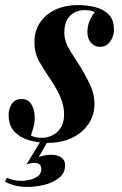

<svg xmlns="http://www.w3.org/2000/svg" viewBox="-53 -550 480 758"><path d="M69 -15Q77 -11 86 -8.5Q95 -6 111 -6Q149 -6 174.5 -30.5Q200 -55 200 -99Q200 -131 186.5 -164Q173 -197 146 -237Q122 -272 102.5 -306Q83 -340 83 -384Q83 -427 104 -459.5Q125 -492 164 -511Q203 -530 255 -530Q289 -530 322 -522Q355 -514 376 -493Q397 -472 397 -432Q397 -418 391 -402.5Q385 -387 373 -376Q361 -365 341 -365Q320 -365 306 -381.5Q292 -398 292 -424Q292 -447 300.5 -467Q309 -487 321 -502Q307 -510 281 -510Q245 -510 223 -487Q201 -464 201 -422Q201 -400 208.5 -380.5Q216 -361 229.5 -340.5Q243 -320 260 -293Q288 -248 304 -212.5Q320 -177 320 -140Q320 -96 296.5 -61Q273 -26 232 -6Q191 14 136 14Q97 14 61.5 3.5Q26 -7 3.5 -31Q-19 -55 -19 -97Q-19 -120 -6.5 -139.5Q6 -159 32 -159Q58 -159 71 -138Q84 -117 84 -86Q84 -64 78.5 -45.5Q73 -27 69 -15ZM140 0 100 70Q110 66 123.5 63.5Q137 61 149 61Q173 61 188.5 71.5Q204 82 204 102Q204 133 180.5 152Q157 171 122.5 179.5Q88 188 54 188Q24 188 1 181Q-22 174 -33 168L-26 152Q-19 155 -4 159.5Q11 164 34 164Q46 164 64 160Q82 156 96 146Q110 136 110 117Q110 93 82 93Q77 93 68 94.5Q59 96 51 100L112 0Z"/></svg>

Font: Playfair Display SemiBold
Style: Italic
Weight: 600
Italic angle: -14°
Designer: Claus Eggers Sørensen
Foundry: Claus Eggers Sørensen
Version: Version 1.203